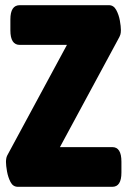

<svg xmlns="http://www.w3.org/2000/svg" viewBox="-20 -720 490 740"><path d="M49 0Q30 0 20.5 -18.5Q11 -37 7 -59.5Q3 -82 3 -96Q3 -103 4.5 -111Q6 -119 15 -134L238 -547H56Q20 -547 20 -603V-645Q20 -700 56 -700H400Q418 -700 428 -681.5Q438 -663 442 -640.5Q446 -618 446 -604Q446 -594 444 -587Q442 -580 434 -566L211 -153H413Q448 -153 448 -97V-55Q448 0 413 0Z"/></svg>

Font: Asap Condensed ExtraBold
Style: Regular
Weight: 800
Width: 3
Designer: Pablo Cosgaya
Foundry: Omnibus-Type
Version: Version 3.001; ttfautohint (v1.8.4.7-5d5b)